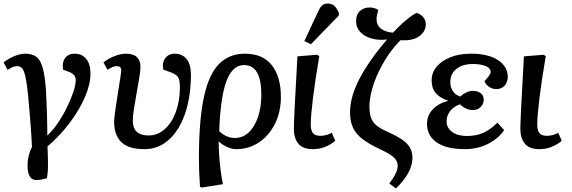

<svg xmlns="http://www.w3.org/2000/svg" viewBox="-20 -825 3219 1080"><path d="M185 188Q135 188 135 106Q135 78 142 49.5Q149 21 160 2Q158 -39 156 -68Q154 -97 152 -126Q150 -155 146.5 -193Q143 -231 138 -289Q131 -356 123.5 -391.5Q116 -427 105 -440Q94 -453 76 -453Q65 -453 53 -448.5Q41 -444 23 -432L0 -474Q25 -494 59 -508.5Q93 -523 123 -523Q161 -523 184.5 -505.5Q208 -488 220.5 -442.5Q233 -397 239 -313Q242 -258 244 -190.5Q246 -123 246 -63Q277 -91 305.5 -133Q334 -175 356.5 -221Q379 -267 392.5 -307.5Q406 -348 406 -375Q406 -407 367 -421L335 -433Q328 -473 346 -498Q364 -523 400 -523Q441 -523 465 -493.5Q489 -464 489 -412Q489 -352 458 -279.5Q427 -207 372 -134Q317 -61 247 -1Q248 13 248.5 32.5Q249 52 249.5 70Q250 88 250 98Q250 153 243 178Q206 188 185 188Z M792 14Q703 14 662.5 -25.5Q622 -65 622 -140Q622 -154 626 -185Q630 -216 636 -255Q642 -294 648 -331Q654 -368 658 -395Q662 -422 662 -429Q662 -453 636 -453Q615 -453 585 -432L562 -474Q588 -495 623.5 -509Q659 -523 687 -523Q731 -523 750.5 -503.5Q770 -484 770 -450Q770 -428 763.5 -388Q757 -348 748.5 -301.5Q740 -255 733.5 -213Q727 -171 727 -146Q727 -63 816 -63Q866 -63 906 -98Q946 -133 969 -195Q992 -257 992 -336Q992 -376 981 -392Q970 -408 936 -420L899 -433Q890 -469 908.5 -496Q927 -523 964 -523Q1005 -523 1029.5 -493Q1054 -463 1054 -405Q1054 -316 1036.5 -240Q1019 -164 985 -107Q951 -50 902.5 -18Q854 14 792 14Z M1115 230 1105 225Q1101 166 1100 132Q1099 98 1099 65Q1099 -150 1127 -279Q1155 -408 1212.5 -465.5Q1270 -523 1357 -523Q1458 -523 1509 -458Q1560 -393 1560 -280Q1560 -197 1527.5 -130.5Q1495 -64 1438 -25Q1381 14 1308 14Q1285 14 1257 1.5Q1229 -11 1211 -29H1210Q1210 7 1213 51Q1216 95 1221.5 137Q1227 179 1234 211ZM1301 -49Q1347 -49 1380.5 -81.5Q1414 -114 1432 -169Q1450 -224 1450 -292Q1450 -459 1353 -459Q1288 -459 1254 -369.5Q1220 -280 1213 -87Q1253 -49 1301 -49Z M1741 14Q1683 14 1658 -17Q1633 -48 1633 -100Q1633 -131 1638 -230.5Q1643 -330 1653 -508L1763 -517L1776 -510Q1752 -368 1740 -269.5Q1728 -171 1728 -126Q1728 -91 1740.5 -76Q1753 -61 1782 -61Q1815 -61 1846 -78L1866 -33Q1809 14 1741 14ZM1729 -576 1692 -594 1769 -759Q1780 -784 1792 -794.5Q1804 -805 1824 -805Q1846 -805 1860.5 -792Q1875 -779 1886 -753V-738Z M2207 235 2170 207Q2217 146 2217 108Q2217 80 2195 60Q2173 40 2117 14Q2057 -14 2019.5 -42.5Q1982 -71 1965.5 -107Q1949 -143 1949 -193Q1949 -279 2001 -380Q2053 -481 2157 -603Q2109 -597 2069.5 -608.5Q2030 -620 2006.5 -645Q1983 -670 1983 -705Q1983 -743 2004.5 -763Q2026 -783 2060 -783Q2085 -783 2108 -769Q2103 -749 2100.5 -739Q2098 -729 2098 -717Q2098 -684 2122 -664.5Q2146 -645 2190 -641Q2226 -680 2264 -711.5Q2302 -743 2323 -752Q2343 -748 2359 -730.5Q2375 -713 2375 -689Q2375 -647 2337.5 -620.5Q2300 -594 2233 -599Q2198 -565 2166.5 -519Q2135 -473 2110.5 -422Q2086 -371 2072 -320Q2058 -269 2058 -226Q2058 -189 2066.5 -164Q2075 -139 2096 -121Q2117 -103 2155 -86Q2209 -62 2240.5 -40.5Q2272 -19 2286 5.5Q2300 30 2300 64Q2300 104 2276.5 147.5Q2253 191 2207 235Z M2596 14Q2492 14 2437 -23.5Q2382 -61 2382 -128Q2382 -175 2413.5 -209Q2445 -243 2499 -257V-259Q2453 -275 2430.5 -302Q2408 -329 2408 -372Q2408 -417 2436.5 -450.5Q2465 -484 2514.5 -503.5Q2564 -523 2630 -523Q2726 -523 2781 -487Q2836 -451 2836 -393Q2836 -363 2819 -343.5Q2802 -324 2771 -324Q2749 -324 2731.5 -336Q2714 -348 2705 -368Q2725 -390 2732.5 -401Q2740 -412 2740 -422Q2740 -441 2712.5 -453Q2685 -465 2639 -465Q2582 -465 2547.5 -437.5Q2513 -410 2513 -363Q2513 -333 2528 -311.5Q2543 -290 2569 -282Q2584 -296 2603 -305Q2622 -314 2640 -314Q2668 -314 2684.5 -300.5Q2701 -287 2701 -265Q2701 -240 2683.5 -223Q2666 -206 2639 -206Q2620 -206 2601.5 -214.5Q2583 -223 2568 -238Q2534 -228 2513 -201.5Q2492 -175 2492 -143Q2492 -106 2523 -83Q2554 -60 2606 -60Q2658 -60 2698.5 -78Q2739 -96 2778 -135L2816 -93Q2780 -42 2721.5 -14Q2663 14 2596 14Z M3015 14Q2957 14 2932 -17Q2907 -48 2907 -100Q2907 -131 2912 -230.5Q2917 -330 2927 -508L3037 -517L3050 -510Q3026 -368 3014 -269.5Q3002 -171 3002 -126Q3002 -91 3014.5 -76Q3027 -61 3056 -61Q3089 -61 3120 -78L3140 -33Q3083 14 3015 14Z"/></svg>

Font: Literata 12pt Medium
Style: Italic
Weight: 500
Italic angle: -2°
Designer: Latin by Veronika Burian and Jose Scaglione. Greek by Irene Vlachou. Cyrillic by Vera Evstafieva
Foundry: TypeTogether
Version: Version 3.002